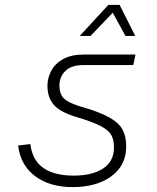

<svg xmlns="http://www.w3.org/2000/svg" viewBox="-20 -753 640 785"><path d="M276 12Q184 12 124 -32.5Q64 -77 54 -158L104 -164Q112 -98 157 -66.5Q202 -35 281 -35Q357 -35 401.5 -64Q446 -93 446 -151Q446 -180 435.5 -200Q425 -220 392 -237.5Q359 -255 291 -275Q225 -295 199.5 -325Q174 -355 174 -402Q174 -434 189.5 -463.5Q205 -493 238 -511.5Q271 -530 324 -530H534L525 -487H321Q272 -487 247.5 -463Q223 -439 223 -404Q223 -384 229 -368.5Q235 -353 253.5 -341Q272 -329 311 -317Q385 -296 425 -274Q465 -252 480.5 -224Q496 -196 496 -155Q496 -77 435.5 -32.5Q375 12 276 12ZM306 -606 423 -733H469L533 -606H493L441 -701L350 -606Z"/></svg>

Font: Geist Mono ExtraLight
Style: Italic
Weight: 200
Italic angle: -12°
Monospace: yes
Designer: Basement.studio, Andrés Briganti, Mateo Zaragoza
Foundry: Basement.studio, Vercel, Andrés Briganti, Guido Ferreyra, Mateo Zaragoza
Version: Version 1.500; ttfautohint (v1.8.4.7-5d5b)